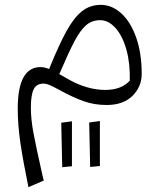

<svg xmlns="http://www.w3.org/2000/svg" viewBox="-20 -419 664 790"><path d="M563 -115Q563 -62 525 -24.5Q487 13 419 13Q367 13 323 -3Q279 -19 228 -47Q202 -61 186.5 -68Q171 -75 159 -75Q130 -75 118.5 -51.5Q107 -28 107 24Q107 72 118 130Q129 188 154 299L160 324L97 351Q75 244 64 169.5Q53 95 53 28Q53 -143 147 -143Q163 -143 182 -135Q223 -236 253.5 -291Q284 -346 317 -372.5Q350 -399 395 -399Q440 -399 478.5 -364.5Q517 -330 540 -265.5Q563 -201 563 -115ZM392 -336Q358 -336 334 -315Q310 -294 286.5 -249.5Q263 -205 224 -114Q231 -110 265.5 -90.5Q300 -71 338 -60Q376 -49 413 -49Q479 -49 514 -87Q516 -158 500 -215Q484 -272 455 -304Q426 -336 392 -336ZM351 268 347 85 391 79V264ZM236 269 232 86 276 80V265Z"/></svg>

Font: FiraGO Light
Style: Italic
Weight: 300
Italic angle: -8°
Designer: bBox Type GmbH
Foundry: bBox Type GmbH
Version: Version 1.001